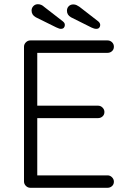

<svg xmlns="http://www.w3.org/2000/svg" viewBox="-20 -892 608 912"><path d="M124 -700H491Q503 -700 512 -691.5Q521 -683 521 -670Q521 -657 512 -649Q503 -641 491 -641H147L157 -658V-377L146 -390H446Q458 -390 467 -381Q476 -372 476 -360Q476 -347 467 -339Q458 -331 446 -331H148L157 -341V-53L152 -59H491Q503 -59 512 -50Q521 -41 521 -29Q521 -16 512 -8Q503 0 491 0H124Q112 0 103 -9Q94 -18 94 -30V-670Q94 -682 103 -691Q112 -700 124 -700ZM269 -755Q263 -755 258 -757.5Q253 -760 247 -762L150 -810Q130 -821 130 -842Q130 -854 138.5 -863Q147 -872 160 -872Q169 -872 176.5 -868.5Q184 -865 189 -860L278 -791Q283 -787 285.5 -783Q288 -779 288 -773Q288 -766 283.5 -760.5Q279 -755 269 -755ZM437 -755Q431 -755 425.5 -757Q420 -759 415 -761L317 -810Q298 -821 298 -841Q298 -854 306.5 -862.5Q315 -871 328 -871Q337 -871 344 -867.5Q351 -864 357 -860L446 -791Q451 -787 453.5 -782.5Q456 -778 456 -773Q456 -766 451.5 -760.5Q447 -755 437 -755Z"/></svg>

Font: Quicksand Light
Style: Regular
Weight: 400
Version: Version 3.004